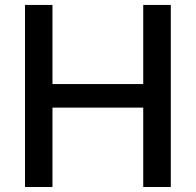

<svg xmlns="http://www.w3.org/2000/svg" viewBox="-20 -747 782 767"><path d="M79.9 0V-727.3H189.6V-411.2H552.2V-727.3H662.3V0H552.2V-317.1H189.6V0Z"/></svg>

Font: Inter Zeller Medium
Style: Regular
Weight: 500
Designer: Rasmus Andersson; Joe Bland
Foundry: zeller
Version: Version 3.015;git-dec3a8cb1